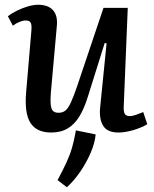

<svg xmlns="http://www.w3.org/2000/svg" viewBox="-20 -543 647 807"><path d="M382 22Q379 58 361 99.5Q343 141 317 179Q291 217 261 244L222 214Q245 171 259.5 139.5Q274 108 283 77Q292 46 299 5ZM13 -475Q29 -487 51 -498Q73 -509 97 -516Q121 -523 140 -523Q182 -523 202.5 -500.5Q223 -478 219 -435L194 -156Q190 -108 196 -88.5Q202 -69 226 -69Q243 -69 254.5 -78Q266 -87 277.5 -111.5Q289 -136 304 -180L415 -510H517L500 -95Q499 -74 504.5 -64.5Q510 -55 525 -55Q537 -55 552 -60.5Q567 -66 582 -72L599 -21Q588 -14 572.5 -7.5Q557 -1 540 4Q523 9 507 11.5Q491 14 478 14Q431 14 413.5 -14.5Q396 -43 401 -92L428 -361L420 -362L350 -139Q335 -89 314.5 -55Q294 -21 265 -3.5Q236 14 195 14Q134 14 108 -26.5Q82 -67 90 -157L112 -415Q114 -440 108.5 -448.5Q103 -457 88 -457Q77 -457 62 -451Q47 -445 34 -435Z"/></svg>

Font: Literata 18pt Medium
Style: Italic
Weight: 500
Italic angle: -2°
Designer: Latin by Veronika Burian and Jose Scaglione. Greek by Irene Vlachou. Cyrillic by Vera Evstafieva
Foundry: TypeTogether
Version: Version 3.103;gftools[0.9.29]